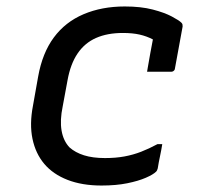

<svg xmlns="http://www.w3.org/2000/svg" viewBox="-20 -563 640 594"><path d="M366 -543Q416 -543 452.5 -533.5Q489 -524 511.5 -512Q534 -500 541 -493Q544 -490 544.5 -487.5Q545 -485 545 -481L521 -350Q521 -348 519 -345.5Q517 -343 514.5 -342Q512 -341 509 -341Q490 -341 471.5 -341Q453 -341 435 -341L437 -353Q441 -376 445 -398.5Q449 -421 453 -441Q434 -451 412 -456Q390 -461 360 -461Q312 -461 277 -445.5Q242 -430 220 -397.5Q198 -365 189 -315L174 -234Q165 -191 170.5 -159Q176 -127 195 -107Q213 -91 240 -82.5Q267 -74 305 -74Q338 -74 365 -79Q392 -84 416.5 -93.5Q441 -103 467 -117H482Q479 -98 475 -79.5Q471 -61 468 -42Q467 -39 466 -36.5Q465 -34 463 -32Q454 -23 431 -13Q408 -3 373.5 4Q339 11 294 11Q234 11 189 -6.5Q144 -24 117 -56Q90 -88 80.5 -133.5Q71 -179 82 -236L98 -326Q111 -399 146.5 -447Q182 -495 238.5 -519Q295 -543 366 -543Z"/></svg>

Font: RecMonoLinear Nerd Font Mono
Style: Italic
Weight: 400
Italic angle: -10°
Monospace: yes
Version: Version 1.085; ttfautohint (v1.8.4.7-5d5b);Nerd Fonts 3.2.1